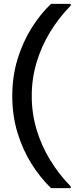

<svg xmlns="http://www.w3.org/2000/svg" viewBox="-20 -826 411 986"><path d="M242 140Q187 87 142 15.5Q97 -56 70 -144Q43 -232 43 -333Q43 -434 70 -522Q97 -610 142 -682Q187 -754 242 -806H343V-797Q283 -736 238 -662.5Q193 -589 168 -506Q143 -423 143 -333Q143 -243 168 -160Q193 -77 238 -3.5Q283 70 343 131V140Z"/></svg>

Font: DM Sans 28pt Medium
Style: Regular
Weight: 500
Version: Version 4.004;gftools[0.9.30]